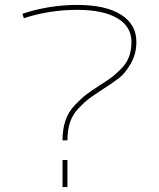

<svg xmlns="http://www.w3.org/2000/svg" viewBox="-20 -760 645 780"><path d="M71 -704Q179 -740 294 -740Q409 -740 471.5 -700.5Q534 -661 534 -590Q534 -541 511.5 -502Q489 -463 465 -444Q441 -425 397 -397Q360 -373 342 -359.5Q324 -346 299.5 -320.5Q275 -295 264.5 -263Q254 -231 254 -190H234Q234 -235 246 -270.5Q258 -306 285 -334Q312 -362 330.5 -376Q349 -390 386 -414Q418 -434 435 -447Q452 -460 473.5 -482Q495 -504 504.5 -530.5Q514 -557 514 -590Q514 -652 456.5 -686Q399 -720 294 -720Q180 -720 77 -686ZM234 0V-110H254V0Z"/></svg>

Font: Mplus 1p Thin
Style: Regular
Weight: 250
Version: Version 1.061